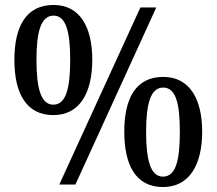

<svg xmlns="http://www.w3.org/2000/svg" viewBox="-20 -744 873 774"><path d="M195 -280C301 -280 352 -369 352 -503C352 -637 301 -724 196 -724C85 -724 38 -637 38 -503C38 -369 85 -280 195 -280ZM219 0H284L610 -714H546ZM195 -322C145 -322 127 -388 127 -503C127 -616 145 -681 196 -681C246 -681 263 -616 263 -503C263 -388 246 -322 195 -322ZM637 10C743 10 795 -79 795 -213C795 -347 743 -434 638 -434C527 -434 481 -347 481 -213C481 -79 527 10 637 10ZM637 -32C587 -32 569 -98 569 -213C569 -326 587 -391 638 -391C689 -391 705 -326 705 -213C705 -98 689 -32 637 -32Z"/></svg>

Font: Noto Serif Tamil SemiCondensed Medium
Style: Regular
Weight: 500
Width: 4
Designer: Indian Type Foundry, Tom Grace, and the Monotype Design Team
Foundry: Monotype Imaging Inc.
Version: Version 2.004